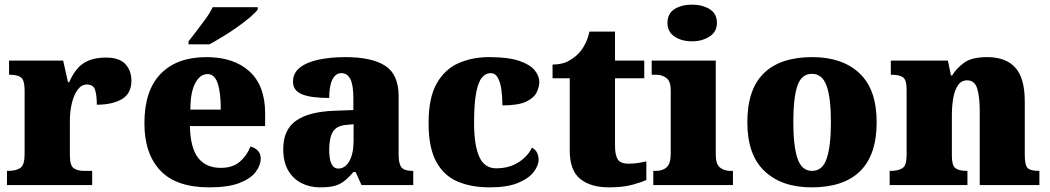

<svg xmlns="http://www.w3.org/2000/svg" viewBox="-20 -797 4521 827"><path d="M10 0V-61H15Q49 -61 67.5 -73.5Q86 -86 86 -133V-407Q86 -451 71 -463Q56 -475 23 -475H19V-536H252L273 -443H278Q304 -502 341 -525.5Q378 -549 436 -549Q495 -549 520.5 -520.5Q546 -492 546 -450Q546 -394 505 -370Q464 -346 397 -346Q397 -387 389.5 -410Q382 -433 354 -433Q331 -433 314.5 -410.5Q298 -388 289.5 -352.5Q281 -317 281 -278V-128Q281 -84 297.5 -72.5Q314 -61 342 -61H377V0Z M881 10Q739 10 670.5 -62.5Q602 -135 602 -266Q602 -407 672 -479Q742 -551 869 -551Q987 -551 1054.5 -489.5Q1122 -428 1122 -309V-254H798Q800 -160 833.5 -117Q867 -74 931 -74Q982 -74 1012.5 -100Q1043 -126 1059 -166Q1078 -161 1090.5 -148Q1103 -135 1103 -115Q1103 -85 1081 -56Q1059 -27 1010.5 -8.5Q962 10 881 10ZM931 -325Q931 -399 917.5 -438.5Q904 -478 874 -478Q842 -478 821 -439Q800 -400 800 -325ZM792 -619Q807 -638 827 -664Q847 -690 866.5 -717Q886 -744 896 -766H1090V-756Q1081 -743 1057.5 -723Q1034 -703 1003 -681Q972 -659 940 -639.5Q908 -620 882 -606H792Z M1358 10Q1315 10 1279 -8Q1243 -26 1221.5 -62.5Q1200 -99 1200 -155Q1200 -238 1255 -277Q1310 -316 1421 -320L1502 -323V-375Q1502 -431 1489 -456.5Q1476 -482 1450 -482Q1426 -482 1412 -455Q1398 -428 1398 -375Q1319 -375 1280.5 -391Q1242 -407 1242 -445Q1242 -483 1272.5 -506.5Q1303 -530 1354.5 -540.5Q1406 -551 1467 -551Q1582 -551 1639.5 -513.5Q1697 -476 1697 -383V-131Q1697 -91 1709.5 -76Q1722 -61 1756 -61H1760V0H1537L1512 -56H1502Q1480 -30 1460.5 -15.5Q1441 -1 1417.5 4.5Q1394 10 1358 10ZM1437 -71Q1467 -71 1485 -103.5Q1503 -136 1503 -191V-262L1472 -259Q1430 -256 1414 -229.5Q1398 -203 1398 -152Q1398 -71 1437 -71Z M2089 10Q2010 10 1951 -15Q1892 -40 1859 -100.5Q1826 -161 1826 -267Q1826 -376 1861 -437.5Q1896 -499 1955 -525Q2014 -551 2087 -551Q2169 -551 2216 -535Q2263 -519 2283 -494.5Q2303 -470 2303 -444Q2303 -424 2292 -400Q2281 -376 2247 -359.5Q2213 -343 2144 -343Q2144 -380 2139.5 -411.5Q2135 -443 2124 -462.5Q2113 -482 2094 -482Q2072 -482 2056 -463Q2040 -444 2031 -397.5Q2022 -351 2022 -268Q2022 -171 2044.5 -121.5Q2067 -72 2117 -72Q2173 -72 2213.5 -98Q2254 -124 2271 -161Q2287 -153 2293.5 -138.5Q2300 -124 2300 -110Q2300 -84 2278.5 -56Q2257 -28 2211 -9Q2165 10 2089 10Z M2602 10Q2525 10 2479.5 -26Q2434 -62 2434 -150V-460H2360V-519Q2403 -519 2431 -535.5Q2459 -552 2473 -568Q2487 -582 2499.5 -606Q2512 -630 2519 -661H2629V-536H2755V-460H2629V-170Q2629 -130 2640.5 -111Q2652 -92 2688 -92Q2708 -92 2728 -95Q2748 -98 2764 -102V-22Q2746 -13 2705 -1.5Q2664 10 2602 10Z M2961 -619Q2916 -619 2885.5 -639.5Q2855 -660 2855 -698Q2855 -739 2885.5 -758Q2916 -777 2961 -777Q3004 -777 3036 -758Q3068 -739 3068 -698Q3068 -660 3036 -639.5Q3004 -619 2961 -619ZM2794 0V-61H2806Q2835 -61 2852 -77Q2869 -93 2869 -135V-409Q2869 -446 2851 -460.5Q2833 -475 2806 -475H2787V-536H3063V-131Q3063 -91 3080.5 -76Q3098 -61 3126 -61H3137V0Z M3476 10Q3347 10 3273 -60Q3199 -130 3199 -271Q3199 -412 3270 -481.5Q3341 -551 3479 -551Q3608 -551 3682 -481.5Q3756 -412 3756 -271Q3756 -130 3685 -60Q3614 10 3476 10ZM3478 -61Q3523 -61 3541 -114.5Q3559 -168 3559 -271Q3559 -375 3540.5 -427Q3522 -479 3477 -479Q3432 -479 3414.5 -427Q3397 -375 3397 -271Q3397 -168 3415 -114.5Q3433 -61 3478 -61Z M3812 0V-61H3816Q3850 -61 3867.5 -73Q3885 -85 3885 -128V-412Q3885 -453 3869.5 -464Q3854 -475 3821 -475H3817V-536H4063L4076 -472H4081Q4100 -503 4133 -527Q4166 -551 4232 -551Q4312 -551 4353 -506Q4394 -461 4394 -360V-131Q4394 -85 4406.5 -73Q4419 -61 4453 -61H4457V0H4200V-317Q4200 -381 4189 -416Q4178 -451 4146 -451Q4121 -451 4106.5 -430Q4092 -409 4086 -375Q4080 -341 4080 -301V-125Q4080 -85 4095 -73Q4110 -61 4143 -61H4147V0Z"/></svg>

Font: Noto Serif Black
Style: Regular
Weight: 900
Designer: Monotype Design Team
Foundry: Monotype Imaging Inc.
Version: Version 2.014; ttfautohint (v1.8.4.7-5d5b)